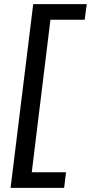

<svg xmlns="http://www.w3.org/2000/svg" viewBox="-20 -750 438 925"><path d="M289 155 298 80H133L223 -655H388L398 -730H140L31 155Z"/></svg>

Font: Bluebird
Style: LiNrwObl
Weight: 300
Designer: Jasper
Foundry: Cannot Into Space Fonts
Version: Version 0.98